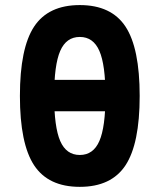

<svg xmlns="http://www.w3.org/2000/svg" viewBox="-20 -723 626 753"><path d="M293 9.8Q169.5 9.8 113.8 -74.7Q58.1 -159.2 58.1 -346.7Q58.1 -534.2 113.8 -618.7Q169.5 -703.1 293 -703.1Q416.5 -703.1 472.2 -618.7Q527.8 -534.2 527.8 -346.7Q527.8 -159.2 472.2 -74.7Q416.5 9.8 293 9.8ZM293 -115.2Q345.9 -115.2 369.7 -169.9Q393.6 -224.6 393.6 -346.7Q393.6 -468.8 369.7 -523.4Q345.9 -578.1 293 -578.1Q240 -578.1 216.2 -523.4Q192.4 -468.8 192.4 -346.7Q192.4 -224.6 216.2 -169.9Q240 -115.2 293 -115.2ZM93.8 -286.6V-409.7H504.4V-286.6Z"/></svg>

Font: Cascadia Code PL
Style: Regular
Weight: 400
Monospace: yes
Designer: Aaron Bell
Foundry: Saja Typeworks
Version: Version 2102.003